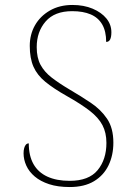

<svg xmlns="http://www.w3.org/2000/svg" viewBox="-20 -744 530 774"><path d="M261 10Q213 10 178 -1.5Q143 -13 120 -32.5Q97 -52 86 -76.5Q75 -101 75 -126Q75 -138 77.5 -147Q80 -156 84.5 -161Q89 -166 96 -166Q96 -116 115 -82.5Q134 -49 171 -32Q208 -15 261 -15Q338 -15 373.5 -58Q409 -101 409 -168Q409 -209 393 -239.5Q377 -270 341.5 -297.5Q306 -325 249 -357Q196 -387 163 -414Q130 -441 115 -475Q100 -509 100 -559Q100 -605 121 -642Q142 -679 181 -701.5Q220 -724 272 -724Q318 -724 353.5 -709Q389 -694 409 -669.5Q429 -645 429 -614Q429 -595 424 -585Q419 -575 408 -575Q408 -618 392 -645.5Q376 -673 345.5 -686Q315 -699 271 -699Q200 -699 164 -657.5Q128 -616 128 -554Q128 -511 143.5 -482.5Q159 -454 188 -431.5Q217 -409 259 -384Q305 -357 345.5 -330Q386 -303 411.5 -265.5Q437 -228 437 -169Q437 -118 417.5 -77.5Q398 -37 359 -13.5Q320 10 261 10Z"/></svg>

Font: Noto Serif Hebrew Thin
Style: Regular
Weight: 250
Version: Version 2.003